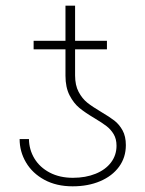

<svg xmlns="http://www.w3.org/2000/svg" viewBox="-20 -654 515 683"><path d="M316.4 -233.4Q282.7 -253.4 262.5 -270Q242.2 -286.6 227.5 -314.9Q212.9 -343.3 212.9 -384.8V-478.5H99.6V-508.8H212.9V-633.8H247.1V-508.8H360.4V-478.5H247.1V-385.7Q247.1 -350.6 259.8 -326.9Q272.5 -303.2 290.5 -288.8Q308.6 -274.4 339.8 -255.9Q369.6 -238.3 387 -224.9Q404.3 -211.4 416 -190.2Q427.7 -168.9 427.7 -137.7Q427.7 -94.2 403.6 -61Q379.4 -27.8 336.4 -9.5Q293.5 8.8 238.3 8.8Q180.7 8.8 137.9 -14.4Q95.2 -37.6 72.5 -76.2Q49.8 -114.7 49.8 -159.2H83Q83.5 -121.6 102.5 -90.1Q121.6 -58.6 157 -40Q192.4 -21.5 239.3 -21.5Q284.7 -21.5 320.1 -35.9Q355.5 -50.3 375 -76.2Q394.5 -102.1 394.5 -135.7Q394.5 -159.7 384.3 -176.8Q374 -193.8 358.6 -205.6Q343.3 -217.3 316.4 -233.4Z"/></svg>

Font: Pretendard GOV Thin
Style: Regular
Weight: 100
Designer: Base glyphs from Inter by Rasmus Andersson; Hangeul glyphs from Noto Sans CJK(Source Han Sans) by Jang Soo-young and Kan
Foundry: Kil Hyung-jin
Version: Version 1.309